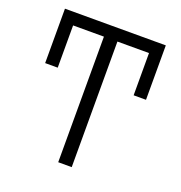

<svg xmlns="http://www.w3.org/2000/svg" viewBox="-128 -816 871 926"><g transform="rotate(20 307.5 -353.5)"><path d="M502.9 -427.7V-644.5H340.8V0H271.5V-644.5H113.3V-427.7H48.8V-707H566.4V-427.7Z"/></g></svg>

Font: Pretendard GOV Light
Style: Regular
Weight: 300
Designer: Base glyphs from Inter by Rasmus Andersson; Hangeul glyphs from Noto Sans CJK(Source Han Sans) by Jang Soo-young and Kan
Foundry: Kil Hyung-jin
Version: Version 1.309